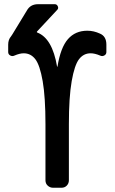

<svg xmlns="http://www.w3.org/2000/svg" viewBox="-20 -885 540 905"><path d="M47.9 -623Q38.1 -618.2 28.3 -623.5Q18.6 -628.9 18.6 -639.6V-674.8Q18.6 -698.2 32.2 -713.9L38.1 -722.7L106.4 -835Q123 -865.2 159.2 -865.2H238.3Q248 -865.2 252.4 -855.5Q256.8 -845.7 250 -838.9L155.3 -737.3Q151.4 -733.4 156.2 -731.4Q226.6 -704.1 249 -571.3Q249 -570.3 250 -570.3Q251 -570.3 251 -571.3Q265.6 -661.1 300.3 -700.7Q335 -740.2 391.6 -740.2Q421.9 -740.2 451.2 -726.6Q481.4 -713.9 481.4 -674.8V-639.6Q481.4 -628.9 471.7 -623.5Q461.9 -618.2 452.1 -623Q426.8 -633.8 407.2 -633.8Q374 -633.8 352.5 -606Q331.1 -578.1 317.9 -502.4Q304.7 -426.8 304.7 -299.8V-35.2Q304.7 -20.5 294.9 -10.3Q285.2 0 269.5 0H230.5Q215.8 0 205.1 -9.8Q194.3 -19.5 194.3 -35.2V-299.8Q194.3 -426.8 181.2 -502.4Q168 -578.1 146.5 -606Q125 -633.8 91.8 -633.8Q73.2 -633.8 47.9 -623Z"/></svg>

Font: Rounded-L Mgen+ 1m medium
Style: Regular
Weight: 500
Designer: [Source Han Sans]
Ryoko NISHIZUKA  (kana & ideographs); Paul D. Hunt (Latin, Greek & Cyrillic); Wenlong ZHANG  (bopomofo
Version: Version 1.059.20150602